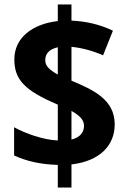

<svg xmlns="http://www.w3.org/2000/svg" viewBox="-20 -779 573 857"><path d="M238 -43V58H299V-45C426 -60 492 -130 492 -224C492 -335 396 -378 299 -419V-570C340 -566 391 -554 440 -532L484 -642C423 -671 363 -684 299 -687V-759H238V-685C125 -672 44 -611 44 -514C44 -424 89 -375 238 -312V-152C172 -155 94 -183 43 -211V-85C97 -60 161 -45 238 -43ZM238 -568V-446C200 -468 182 -484 182 -511C182 -541 202 -560 238 -568ZM299 -156V-284C334 -264 355 -245 355 -218C355 -187 337 -166 299 -156Z"/></svg>

Font: Noto Sans Malayalam SemiCondensed
Style: Bold
Weight: 700
Width: 4
Designer: Jelle Bosma - Monotype Design Team
Foundry: Monotype Imaging Inc.
Version: Version 2.104